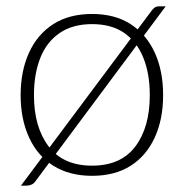

<svg xmlns="http://www.w3.org/2000/svg" viewBox="-20 -548 578 605"><path d="M46 37 459 -516Q464 -522 468.5 -525Q473 -528 480 -528H502L91 24Q86 31 78.5 34Q71 37 63 37ZM270 -504Q342 -504 391.5 -472Q441 -440 467.5 -382.5Q494 -325 494 -248Q494 -172 467.5 -114.5Q441 -57 391.5 -25.5Q342 6 270 6Q199 6 148.5 -25.5Q98 -57 71.5 -115Q45 -173 45 -248Q45 -324 71.5 -382Q98 -440 148 -472Q198 -504 270 -504ZM270 -26Q361 -26 406.5 -86.5Q452 -147 452 -248Q452 -316 431.5 -366.5Q411 -417 371 -444.5Q331 -472 270 -472Q209 -472 168 -444Q127 -416 107 -365.5Q87 -315 87 -248Q87 -148 133 -87Q179 -26 270 -26Z"/></svg>

Font: Aleo ExtraLight
Style: Regular
Weight: 250
Designer: Alessio Laiso
Foundry: Alessio Laiso
Version: Version 2.001;gftools[0.9.29]